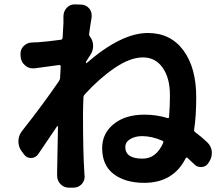

<svg xmlns="http://www.w3.org/2000/svg" viewBox="-20 -826 1040 891"><path d="M641.6 -89.8Q705.1 -89.8 737.3 -163.1Q740.2 -169.9 733.4 -172.9Q684.6 -194.3 639.6 -194.3Q607.4 -194.3 584.5 -180.7Q561.5 -167 561.5 -143.6Q561.5 -89.8 641.6 -89.8ZM381.8 -543.9Q378.9 -540 378.9 -535.2Q377.9 -534.2 379.4 -533.2Q380.9 -532.2 381.8 -533.2Q543 -672.9 666 -672.9Q771.5 -672.9 831.1 -592.3Q890.6 -511.7 890.6 -375Q890.6 -287.1 880.9 -224.6Q879.9 -216.8 885.7 -212.9Q913.1 -192.4 941.4 -166Q960 -148.4 962.9 -123Q962.9 -119.1 962.9 -114.3Q962.9 -93.8 951.2 -76.2L948.2 -71.3Q937.5 -52.7 916 -50.8Q914.1 -50.8 912.1 -50.8Q892.6 -50.8 879.9 -65.4Q865.2 -79.1 850.6 -92.8Q844.7 -97.7 841.8 -91.8Q784.2 22.5 649.4 22.5Q561.5 22.5 507.8 -18.1Q454.1 -58.6 454.1 -138.7Q454.1 -207 507.8 -250.5Q561.5 -293.9 650.4 -293.9Q707 -293.9 756.8 -278.3Q763.7 -276.4 764.6 -283.2Q768.6 -335 768.6 -383.8Q768.6 -463.9 734.9 -511.7Q701.2 -559.6 643.6 -559.6Q584 -559.6 512.2 -510.7Q440.4 -461.9 373 -387.7Q368.2 -381.8 367.2 -375Q365.2 -329.1 365.2 -288.1Q365.2 -124 371.1 -31.2Q371.1 -24.4 372.1 -12.7Q373 -9.8 373 -6.8Q373 12.7 359.4 28.3Q343.8 44.9 320.3 44.9H299.8Q276.4 44.9 260.7 28.3Q245.1 11.7 245.1 -10.7V-28.3Q246.1 -67.4 247.1 -134.3Q248 -201.2 249 -238.3Q249 -240.2 247.6 -240.7Q246.1 -241.2 245.1 -240.2Q198.2 -169.9 157.2 -110.4Q144.5 -92.8 123.5 -92.8Q102.5 -92.8 90.8 -110.4L79.1 -126Q65.4 -145.5 65.4 -169.9Q65.4 -196.3 82 -217.8Q183.6 -346.7 253.9 -450.2Q257.8 -456.1 258.8 -462.9L261.7 -517.6Q261.7 -520.5 259.8 -522.5Q257.8 -524.4 254.9 -524.4Q250 -523.4 139.6 -508.8Q134.8 -508.8 131.8 -508.8Q112.3 -508.8 97.7 -521.5Q79.1 -536.1 76.2 -559.6L75.2 -571.3Q75.2 -574.2 75.2 -577.1Q75.2 -596.7 88.9 -611.3Q104.5 -627.9 127.9 -628.9Q140.6 -628.9 156.2 -629.9Q197.3 -632.8 262.7 -641.6Q269.5 -642.6 270.5 -650.4Q274.4 -714.8 274.4 -718.8Q274.4 -722.7 274.4 -733.4Q274.4 -735.4 274.4 -750Q274.4 -772.5 289.1 -789.1Q304.7 -805.7 326.2 -805.7Q327.1 -805.7 327.1 -805.7L357.4 -804.7Q379.9 -803.7 394.5 -786.1Q405.3 -772.5 405.3 -754.9Q405.3 -751 405.3 -746.1Q399.4 -711.9 393.6 -668.9Q392.6 -662.1 397.5 -656.2Q412.1 -637.7 412.1 -612.3Q412.1 -589.8 399.4 -571.3Q392.6 -560.5 381.8 -543.9Z"/></svg>

Font: Gen Jyuu Gothic Monospace Bold
Style: Bold
Weight: 700
Designer: [Source Han Sans]
Ryoko NISHIZUKA  (kana & ideographs); Paul D. Hunt (Latin, Greek & Cyrillic); Wenlong ZHANG  (bopomofo
Version: Version 1.002.20150607